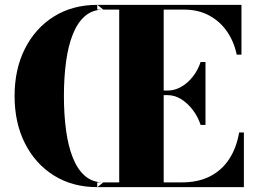

<svg xmlns="http://www.w3.org/2000/svg" viewBox="-20 -770 1057 790"><path d="M405 -730.5ZM243 -375Q243 -451.5 251.8 -516.2Q260.5 -581 279.8 -629.2Q299 -677.5 330 -704Q361 -730.5 405 -730.5L380.5 -750Q279 -750 202.5 -702.5Q126 -655 83 -570.5Q40 -486 40 -375Q40 -264 83 -179.5Q126 -95 202.5 -47.5Q279 0 380.5 0L405 -19.5Q361 -19.5 330 -46Q299 -72.5 279.8 -120.8Q260.5 -169 251.8 -233.8Q243 -298.5 243 -375ZM380 0V-19.5H470.5V-730.5H380V-750H973.5V-545H954Q943 -598.5 914 -640.5Q885 -682.5 840.2 -706.5Q795.5 -730.5 737 -730.5H653.5V-19.5H727Q795.5 -19.5 844.2 -44.5Q893 -69.5 923 -115.5Q953 -161.5 964 -225H983.5V0ZM805.5 -256Q794.5 -289.5 773.5 -317.2Q752.5 -345 725.8 -361.8Q699 -378.5 670.5 -378.5H627V-397.5H670.5Q699 -397.5 725.8 -412.8Q752.5 -428 773.5 -454.8Q794.5 -481.5 805.5 -515H825.5V-256Z"/></svg>

Font: Bodoni Moda ExtraBold
Style: Regular
Weight: 800
Version: Version 2.005